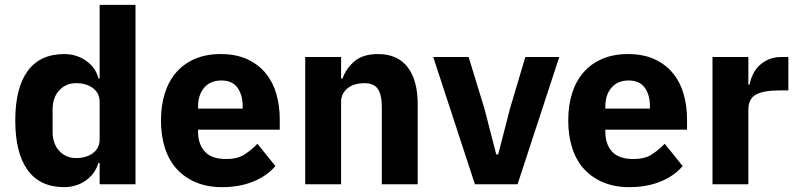

<svg xmlns="http://www.w3.org/2000/svg" viewBox="-20 -760 3294 792"><path d="M391 -88H386Q380 -67 367 -48.5Q354 -30 335.5 -16.5Q317 -3 293.5 4.5Q270 12 245 12Q145 12 94 -58.5Q43 -129 43 -263Q43 -397 94 -467Q145 -537 245 -537Q296 -537 335.5 -509Q375 -481 386 -437H391V-740H539V0H391ZM294 -108Q336 -108 363.5 -128.5Q391 -149 391 -185V-340Q391 -376 363.5 -396.5Q336 -417 294 -417Q252 -417 224.5 -387.5Q197 -358 197 -308V-217Q197 -167 224.5 -137.5Q252 -108 294 -108Z M896 12Q836 12 789 -7.5Q742 -27 709.5 -62.5Q677 -98 660.5 -149Q644 -200 644 -263Q644 -325 660 -375.5Q676 -426 707.5 -462Q739 -498 785 -517.5Q831 -537 890 -537Q955 -537 1001.5 -515Q1048 -493 1077.5 -456Q1107 -419 1120.5 -370.5Q1134 -322 1134 -269V-225H797V-217Q797 -165 825 -134.5Q853 -104 913 -104Q959 -104 988 -122.5Q1017 -141 1042 -167L1116 -75Q1081 -34 1024.5 -11Q968 12 896 12ZM893 -428Q848 -428 822.5 -398.5Q797 -369 797 -320V-312H981V-321Q981 -369 959.5 -398.5Q938 -428 893 -428Z M1239 0V-525H1387V-436H1393Q1407 -477 1442 -507Q1477 -537 1539 -537Q1620 -537 1661.5 -483Q1703 -429 1703 -329V0H1555V-317Q1555 -368 1539 -392.5Q1523 -417 1482 -417Q1464 -417 1447 -412.5Q1430 -408 1416.5 -398Q1403 -388 1395 -373.5Q1387 -359 1387 -340V0Z M1939 0 1767 -525H1913L1978 -313L2027 -123H2035L2084 -313L2147 -525H2287L2115 0Z M2576 12Q2516 12 2469 -7.5Q2422 -27 2389.5 -62.5Q2357 -98 2340.5 -149Q2324 -200 2324 -263Q2324 -325 2340 -375.5Q2356 -426 2387.5 -462Q2419 -498 2465 -517.5Q2511 -537 2570 -537Q2635 -537 2681.5 -515Q2728 -493 2757.5 -456Q2787 -419 2800.5 -370.5Q2814 -322 2814 -269V-225H2477V-217Q2477 -165 2505 -134.5Q2533 -104 2593 -104Q2639 -104 2668 -122.5Q2697 -141 2722 -167L2796 -75Q2761 -34 2704.5 -11Q2648 12 2576 12ZM2573 -428Q2528 -428 2502.5 -398.5Q2477 -369 2477 -320V-312H2661V-321Q2661 -369 2639.5 -398.5Q2618 -428 2573 -428Z M2919 0V-525H3067V-411H3072Q3076 -433 3086 -453.5Q3096 -474 3112.5 -490Q3129 -506 3152 -515.5Q3175 -525 3206 -525H3232V-387H3195Q3130 -387 3098.5 -370Q3067 -353 3067 -307V0Z"/></svg>

Font: IBM Plex Sans Devanagari
Style: Bold
Weight: 700
Designer: Mike Abbink, Paul van der Laan, Pieter van Rosmalen, Erin McLaughlin
Foundry: Bold Monday
Version: Version 1.1